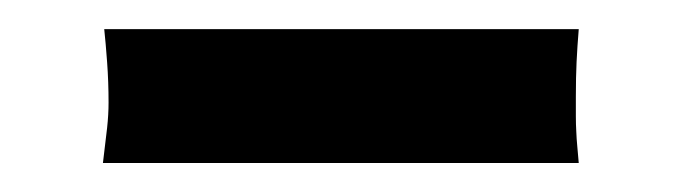

<svg xmlns="http://www.w3.org/2000/svg" viewBox="-20 -694 472 133"><path d="M51.3 -581.1Q53.2 -596.2 54.2 -605.5Q55.2 -614.7 55.2 -623Q55.2 -637.2 54.2 -650.9Q53.2 -664.6 52.2 -673.8H380.9Q379.9 -661.6 379.4 -651.1Q378.9 -640.6 378.9 -627Q378.9 -619.1 378.9 -613.5Q378.9 -607.9 379.2 -602.8Q379.4 -597.7 379.9 -592.5Q380.4 -587.4 380.9 -581.1Z"/></svg>

Font: Hammersmith One
Style: Regular
Weight: 400
Designer: Nicole Fally
Foundry: Nicole Fally
Version: Version 1.002